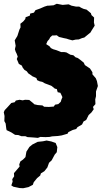

<svg xmlns="http://www.w3.org/2000/svg" viewBox="-45 -711 549 1018"><path d="M119 17 101 16 89 11H68L52 5L35 4L15 -9L-10 -21L-12 -31L-15 -56L-22 -69L-21 -96L-25 -116L-20 -127L-4 -144L15 -165L33 -169L39 -178L59 -182L75 -179L88 -182L110 -181L131 -164L137 -158L155 -154L180 -152L189 -145L214 -144L240 -146L247 -156L264 -159L277 -171L281 -184L286 -196L280 -209L275 -219L261 -222L256 -239L246 -241L229 -255L212 -262L193 -269L179 -277L165 -280L152 -286L148 -297L126 -307L117 -314L105 -322L97 -333L85 -340L75 -353L71 -363L55 -372L50 -384L44 -398L49 -411L43 -427L38 -437L34 -450L38 -468L33 -497L39 -507L47 -520L58 -554L64 -566L63 -585L78 -597L89 -610L91 -620L113 -628L115 -639L135 -644L143 -657L168 -666L191 -676L207 -681H214L239 -683L256 -691L287 -685L319 -688L334 -681L358 -676H375L385 -670L398 -664L414 -660L437 -641L440 -631L454 -618L453 -592L457 -575L440 -548L435 -539L402 -512L390 -509L373 -502L356 -501L339 -497L320 -502L308 -506L293 -509L281 -512L268 -515L256 -524L243 -523H232L221 -513L216 -503L207 -493L200 -477L206 -473L217 -466L225 -456L237 -450L254 -445L267 -440L279 -435H295L307 -433L328 -421L344 -418L356 -407L366 -404L379 -395L399 -379L405 -366L432 -348L445 -328V-317L463 -296L469 -281L474 -255L464 -226V-201L460 -184L461 -159L448 -144L452 -132L440 -115L425 -101L412 -75L398 -67L390 -51L366 -37L359 -27L341 -22L318 -11L313 -2L282 7L262 10L231 12L218 15L196 16L169 15L156 20L133 18ZM78 287 59 286 26 279 15 272 22 252 20 239 30 224 29 207 59 172 57 161 63 145 77 135 90 122 95 93 111 68 127 55 155 41 183 38 202 34 227 39 250 47 259 69 256 96 245 109 229 139 215 152 206 177 190 197 172 208 168 220 152 233 134 255 129 269 106 281Z"/></svg>

Font: Winky Rough ExtraBold
Style: Italic
Weight: 800
Italic angle: -8.97852°
Designer: Simon Atzbach
Foundry: typofactur
Version: Version 1.206; ttfautohint (v1.8.4.7-5d5b)